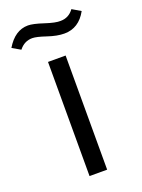

<svg xmlns="http://www.w3.org/2000/svg" viewBox="-188 -768 612 830"><g transform="rotate(-20 118.0 -352.5)"><path d="M76 0V-525H157V0ZM185 -616Q152 -616 109 -630.5Q66 -645 47 -645Q10 -645 -14 -614L-52 -636Q-12 -703 48 -703Q71 -703 118 -687.5Q165 -672 188 -673Q226 -673 249 -705L288 -682Q252 -616 185 -616Z"/></g></svg>

Font: Mona Sans
Style: Regular
Weight: 400
Designer: Deni Anggara
Foundry: GitHub
Version: Version 2.000;Glyphs 3.2.3 (3260)